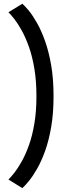

<svg xmlns="http://www.w3.org/2000/svg" viewBox="-20 -781 337 1015"><path d="M98.1 213.5Q112 201.3 132.7 176Q153.3 150.8 175.9 111.6Q198.4 72.3 218.3 17.5Q238.1 -37.3 250.6 -109.6Q263.1 -182 263.1 -272.4Q263.1 -363.4 250.6 -435.8Q238.1 -508.3 218.3 -563.8Q198.4 -619.4 175.9 -659.2Q153.3 -699 132.7 -724.2Q112 -749.3 98.1 -761.3L24.7 -716.2Q37.7 -703.6 56.6 -679.4Q75.4 -655.3 95.6 -618.5Q115.8 -581.7 133.5 -531.8Q151.1 -481.9 161.8 -417.2Q172.6 -352.6 172.6 -272.4Q172.6 -192.5 161.8 -128.4Q151.1 -64.3 133.5 -14.8Q115.8 34.7 95.6 71Q75.4 107.4 56.6 131.4Q37.7 155.4 24.7 168.2Z"/></svg>

Font: Anybody Thin
Style: Regular
Weight: 100
Designer: Tyler Finck
Foundry: Etcetera Type Company
Version: Version 1.114;gftools[0.9.25]